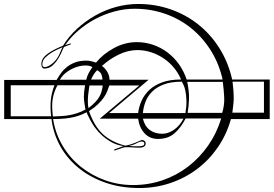

<svg xmlns="http://www.w3.org/2000/svg" viewBox="-20 -720 1379 966"><path d="M254 -291H34V-135H237Q232 -183 236 -219Q240 -255 254 -291ZM410 -169Q406 -190 404 -205.5Q402 -221 402 -234Q402 -247 403.5 -260.5Q405 -274 408 -291H269Q260 -274 254 -257Q248 -240 245 -221.5Q242 -203 242.5 -182Q243 -161 246 -134Q269 -135 289 -136Q309 -137 328.5 -140.5Q348 -144 368 -150.5Q388 -157 410 -169ZM706 2Q706 -3 702.5 -5.5Q699 -8 694 -8Q683 -8 666.5 1Q650 10 629 14Q644 16 659 16H679Q689 16 697.5 13.5Q706 11 706 2ZM295 -483Q295 -482 279 -475.5Q263 -469 244 -458Q225 -447 209 -431.5Q193 -416 193 -397Q193 -386 199.5 -383.5Q206 -381 216.5 -384.5Q227 -388 238.5 -396.5Q250 -405 261 -418Q269 -428 273.5 -436.5Q278 -445 281 -452L287 -467Q290 -474 295 -483ZM497 -290H430Q429 -282 427 -269.5Q425 -257 423.5 -241.5Q422 -226 422 -209Q422 -192 425 -176Q447 -193 460 -207Q473 -221 480.5 -234.5Q488 -248 491.5 -261.5Q495 -275 497 -290ZM1093 -124H914Q890 -77 857.5 -49Q825 -21 775 -21Q733 -21 707 -49.5Q681 -78 675 -123H482L681 -290H530L519 -260Q513 -245 502 -229Q491 -213 473.5 -196Q456 -179 428 -161Q453 -88 495 -47.5Q537 -7 610 13Q626 10 637 6.5Q648 3 657 -0.5Q666 -4 674.5 -8Q683 -12 694 -16Q701 -16 707 -11Q713 -6 713 2Q713 11 705.5 17Q698 23 678 23Q661 23 649.5 22Q638 21 629 20.5Q620 20 612.5 20.5Q605 21 596 24L555 38V32L601 15Q567 10 540.5 -5Q514 -20 493 -39Q472 -58 457.5 -78.5Q443 -99 434 -116.5Q425 -134 420 -144L416 -155Q404 -149 389.5 -143Q375 -137 355.5 -132Q336 -127 309.5 -124Q283 -121 247 -121Q259 -47 295.5 14Q332 75 386 118.5Q440 162 507.5 186.5Q575 211 650 211Q727 211 797.5 187Q868 163 926 118.5Q984 74 1027 12.5Q1070 -49 1093 -124ZM445 -382Q434 -390 412.5 -390.5Q391 -391 367 -383.5Q343 -376 319.5 -360Q296 -344 281 -319H414Q418 -337 426 -352Q434 -367 445 -382ZM496 -320Q494 -334 490.5 -345Q487 -356 469 -367Q459 -357 452.5 -347Q446 -337 438 -320ZM903 -123H699Q708 -85 733.5 -66Q759 -47 796 -47Q827 -47 856.5 -68Q886 -89 903 -123ZM891 -320Q877 -353 854.5 -380Q832 -407 803 -426.5Q774 -446 740.5 -457Q707 -468 671 -468Q623 -468 575.5 -444.5Q528 -421 493 -388Q509 -377 520 -358Q531 -339 531 -319H728L529 -151H675Q679 -184 693 -214.5Q707 -245 732.5 -268.5Q758 -292 797 -306Q836 -320 891 -320ZM913 -151Q919 -187 918 -214.5Q917 -242 913 -261.5Q909 -281 903.5 -292.5Q898 -304 895 -309Q840 -309 803.5 -295Q767 -281 744.5 -258Q722 -235 711.5 -206.5Q701 -178 699 -151ZM1101 -308H922Q932 -260 931 -223.5Q930 -187 924 -152H1098Q1110 -192 1108 -230.5Q1106 -269 1101 -308ZM1308 -153V-309H1150Q1153 -282 1154.5 -264Q1156 -246 1156 -229Q1156 -213 1154 -195L1149 -153ZM1337 -121H1142Q1120 -43 1076 21Q1032 85 971.5 130.5Q911 176 837 201Q763 226 681 226Q588 226 510.5 199Q433 172 375.5 125Q318 78 283 15Q248 -48 239 -121H1V-318H265Q275 -336 288 -353.5Q301 -371 318.5 -384.5Q336 -398 359.5 -406.5Q383 -415 416 -415Q426 -415 439 -412Q452 -409 463 -405Q499 -449 554 -478.5Q609 -508 668 -508Q711 -508 750.5 -494.5Q790 -481 823 -456Q856 -431 880.5 -396.5Q905 -362 919 -320H1100Q1082 -400 1041 -465.5Q1000 -531 942 -578Q884 -625 811 -650.5Q738 -676 657 -676Q607 -676 556.5 -662.5Q506 -649 460.5 -625Q415 -601 375.5 -567.5Q336 -534 308 -493L336 -502V-497L305 -485Q301 -485 294.5 -468Q288 -451 276 -430Q264 -409 246 -392Q228 -375 202 -375Q196 -375 192 -381.5Q188 -388 188 -398Q188 -414 197.5 -427.5Q207 -441 223 -452Q239 -463 258 -472.5Q277 -482 297 -490Q326 -537 368 -575.5Q410 -614 459.5 -642Q509 -670 564 -685Q619 -700 675 -700Q762 -700 840 -672.5Q918 -645 980 -595Q1042 -545 1085.5 -475Q1129 -405 1148 -320H1337Z"/></svg>

Font: Railway
Style: Regular
Weight: 400
Version: 1.000